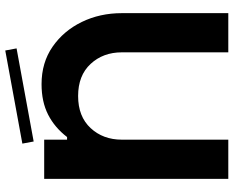

<svg xmlns="http://www.w3.org/2000/svg" viewBox="-99 -789 888 730"><g transform="rotate(-90 345.0 -424.0)"><path d="M390 -710Q472 -710 532.5 -668Q593 -626 626.5 -557Q660 -488 660 -405V0H511V-405Q511 -476 467 -523.5Q423 -571 345 -571Q267 -571 223 -523.5Q179 -476 179 -405V0H30V-700H179V-613H189Q225 -660 274 -685Q323 -710 390 -710ZM164 -783 518 -848 526 -805 172 -740Z"/></g></svg>

Font: Vina Sans
Style: Regular
Weight: 400
Designer: Andree Nguyen
Foundry: Nguyen Type Foundry
Version: Version 1.002; ttfautohint (v1.8.4.7-5d5b);gftools[0.9.28]